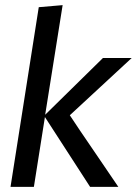

<svg xmlns="http://www.w3.org/2000/svg" viewBox="-20 -728 536 748"><path d="M224 -708 156 -281 381 -502H493L252 -279Q282 -233 348.5 -136Q415 -39 441 0H331L155 -272L112 0H21L131 -700Z"/></svg>

Font: Rambla
Style: Italic
Weight: 400
Italic angle: -12°
Designer: Martin Sommaruga
Foundry: Martin Sommaruga
Version: Version 1.001